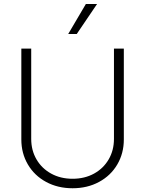

<svg xmlns="http://www.w3.org/2000/svg" viewBox="-20 -957 747 988"><path d="M617.2 -707V-239.3Q617.2 -168 583.5 -110.6Q549.8 -53.2 489.7 -20.8Q429.7 11.7 353.5 11.7Q277.3 11.7 217.3 -20.8Q157.2 -53.2 123.5 -110.6Q89.8 -168 89.8 -239.3V-707H140.6V-242.2Q140.6 -183.6 167.7 -137Q194.8 -90.3 243.2 -63.7Q291.5 -37.1 353.5 -37.1Q415.5 -37.1 463.9 -63.7Q512.2 -90.3 539.3 -137Q566.4 -183.6 566.4 -242.2V-707ZM421.9 -936.5H479.5L375 -782.2H331.1Z"/></svg>

Font: Pretendard Std ExtraLight
Style: Regular
Weight: 200
Designer: Base glyphs from Inter by Rasmus Andersson; Hangeul glyphs from Noto Sans CJK(Source Han Sans) by Jang Soo-young and Kan
Foundry: Kil Hyung-jin
Version: Version 1.309